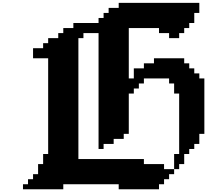

<svg xmlns="http://www.w3.org/2000/svg" viewBox="-20 -1306 1469 1361"><path d="M178.6 -35.7V0H142.9V35.7H428.6V0H821.4V35.7H1107.1V0H1142.9V-35.7H1178.6V-71.4H1214.3V-107.1H1142.9V-142.9H1000V-178.6H535.7V-1035.7H571.4V-1071.4H678.6V-250H714.3V-285.7H785.7V-321.4H857.1V-357.1H892.9V-642.9H928.6V-678.6H964.3V-714.3H1000V-750H1178.6V-714.3H1214.3V-642.9H1250V-214.3H1214.3V-107.1H1250V-142.9H1285.7V-214.3H1321.4V-250H1357.1V-285.7H1392.9V-357.1H1428.6V-750H1392.9V-785.7H1357.1V-821.4H1321.4V-857.1H1285.7V-892.9H1071.4V-857.1H1000V-821.4H928.6V-750H892.9V-1107.1H1107.1V-1071.4H1178.6V-1035.7H1250V-1071.4H1285.7V-1107.1H1321.4V-1142.9H1357.1V-1214.3H1392.9V-1285.7H821.4V-1250H750V-1214.3H714.3V-1178.6H678.6V-1142.9H500V-1107.1H428.6V-1071.4H392.9V-1035.7H321.4V-1000H285.7V-964.3H214.3V-892.9H321.4V-214.3H285.7V-142.9H250V-71.4H214.3V-35.7Z"/></svg>

Font: Gossip High Pixel
Style: Regular
Weight: 500
Width: 7
Designer: Deborah Khodanovich
Version: Version 1.001;Glyphs 3.3.1 (3343)